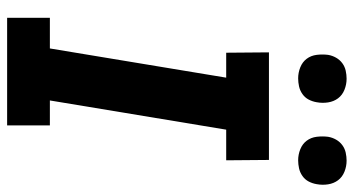

<svg xmlns="http://www.w3.org/2000/svg" viewBox="-247 -746 993 539"><g transform="rotate(90 249.5 -476.5)"><path d="M30 0V-120H116L198 -615H128L127 -735H429L430 -615H344L262 -120H332V0ZM430 -817Q414 -817 399 -823Q384 -829 375 -841Q366 -853 364 -869Q362 -885 364 -901Q366 -913 372 -923.5Q378 -934 387.5 -941Q397 -948 408.5 -950.5Q420 -953 431 -953Q447 -953 462 -947Q477 -941 486 -929Q495 -917 497.5 -901Q500 -885 497 -869Q495 -857 489.5 -846.5Q484 -836 474 -829Q464 -822 452.5 -819.5Q441 -817 430 -817ZM200 -817Q184 -817 169 -823Q154 -829 145 -841Q136 -853 134 -869Q132 -885 134 -901Q136 -913 142 -923.5Q148 -934 157.5 -941Q167 -948 178.5 -950.5Q190 -953 201 -953Q217 -953 232 -947Q247 -941 256 -929Q265 -917 267.5 -901Q270 -885 267 -869Q265 -857 259.5 -846.5Q254 -836 244 -829Q234 -822 222.5 -819.5Q211 -817 200 -817Z"/></g></svg>

Font: Iosevka Etoile Heavy
Style: Italic
Weight: 900
Italic angle: -9°
Designer: Belleve Invis
Foundry: Belleve Invis
Version: Version 22.1.2; ttfautohint (v1.8.4)